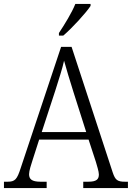

<svg xmlns="http://www.w3.org/2000/svg" viewBox="-21 -951 667 971"><path d="M277 -784V-771H299C345 -810 414 -886 437 -921V-931H360C342 -886 306 -828 277 -784ZM-1 0H215V-32H184C140 -32 126 -45 126 -70C126 -87 137 -121 143 -139L177 -245H427L464 -132C469 -114 479 -84 479 -69C479 -44 467 -32 425 -32H400V0H626V-32H612C573 -32 562 -40 549 -79L341 -714H288L84 -102C65 -43 55 -32 17 -32H-1ZM190 -283 259 -494C276 -548 295 -606 303 -644C314 -603 332 -545 351 -484L415 -283Z"/></svg>

Font: Noto Serif Khmer SemiCondensed Light
Style: Regular
Weight: 300
Width: 4
Designer: Danh Hong and the Monotype Design Team
Foundry: Monotype Imaging Inc.
Version: Version 2.004